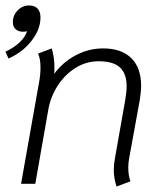

<svg xmlns="http://www.w3.org/2000/svg" viewBox="-42 -672 592 702"><path d="M374 -50Q374 -72 378 -92L416 -307Q421 -337 421 -356Q421 -403 396.5 -425.5Q372 -448 319 -448Q272 -448 233 -423Q194 -398 168.5 -358Q143 -318 135 -273L87 0H35L101 -372Q106 -398 106 -426Q106 -458 97 -476L147 -495Q157 -465 157 -423Q157 -409 156 -402Q189 -446 236 -470.5Q283 -495 335 -495Q402 -495 438 -459.5Q474 -424 474 -358Q474 -338 469 -306L430 -92Q427 -76 427 -60Q427 -30 435 -9L384 10Q374 -22 374 -50ZM-22 -483Q8 -497 29 -516.5Q50 -536 57 -558Q52 -556 42 -556Q26 -556 15.5 -565Q5 -574 5 -591Q5 -616 22.5 -634Q40 -652 64 -652Q85 -652 95.5 -640.5Q106 -629 106 -608Q106 -565 73.5 -523Q41 -481 -11 -458Z"/></svg>

Font: Niramit ExtraLight
Style: Italic
Weight: 200
Italic angle: -10°
Designer: Katatrad Aksorn Co.,Ltd.
Foundry: Cadson Demak Co.,Ltd.
Version: Version 1.000; ttfautohint (v1.6)